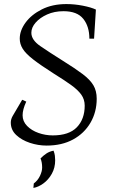

<svg xmlns="http://www.w3.org/2000/svg" viewBox="-20 -700 553 943"><path d="M209 15Q167 15 126.5 1.5Q86 -12 59.5 -37Q33 -62 33 -98Q33 -114 42 -130L89 -210L109 -201Q91 -162 91 -134Q91 -104 113 -81.5Q135 -59 169 -47Q203 -35 239 -35Q319 -35 357.5 -75Q396 -115 396 -181Q396 -212 379 -235.5Q362 -259 328.5 -283Q295 -307 245 -338Q179 -380 142.5 -408.5Q106 -437 91.5 -460.5Q77 -484 77 -510Q77 -550 105.5 -589Q134 -628 185.5 -654Q237 -680 306 -680Q346 -680 387 -672Q428 -664 451 -653L442 -510H419Q419 -570 389 -607.5Q359 -645 292 -645Q247 -645 211.5 -629Q176 -613 155 -589Q134 -565 134 -539Q134 -504 177.5 -474Q221 -444 288 -402Q349 -364 385.5 -336.5Q422 -309 438.5 -281.5Q455 -254 455 -215Q455 -150 424.5 -97.5Q394 -45 339 -15Q284 15 209 15ZM144 223 146 201Q166 186 176.5 163.5Q187 141 187 123Q187 97 179 78Q194 63 208.5 53.5Q223 44 243 40Q248 53 249.5 64.5Q251 76 251 87Q251 124 234.5 153.5Q218 183 193 201Q168 219 144 223Z"/></svg>

Font: Bona Nova SC
Style: Italic
Weight: 400
Italic angle: -4°
Designer: Mateusz Machalski
Foundry: Capitalics
Version: Version 4.001; ttfautohint (v1.8.4.7-5d5b)